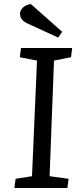

<svg xmlns="http://www.w3.org/2000/svg" viewBox="-20 -940 399 960"><path d="M165 -637 79 -654 85 -700H341L335 -654L250 -637L228 -59L323 -46L317 0H52L58 -46L140 -59ZM291 -781 271 -752 119 -822Q80 -839 80 -871Q80 -886 93 -900.5Q106 -915 134 -920Z"/></svg>

Font: Literata 12pt
Style: Italic
Weight: 400
Italic angle: -2°
Designer: Latin by Veronika Burian and Jose Scaglione. Greek by Irene Vlachou. Cyrillic by Vera Evstafieva
Foundry: TypeTogether
Version: Version 3.002